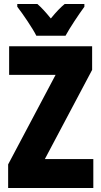

<svg xmlns="http://www.w3.org/2000/svg" viewBox="-20 -947 511 967"><path d="M163 -767H310C331 -806 377 -875 405 -913V-927H306C286 -911 263 -887 236 -854C210 -886 188 -910 168 -927H67V-913C93 -880 146 -802 163 -767ZM450 0V-146H206L444 -595V-714H26V-570H260L21 -119V0Z"/></svg>

Font: Noto Sans Georgian ExtraCondensed Black
Style: Regular
Weight: 900
Width: 2
Designer: Monotype Design Team, Akaki Razmadze
Foundry: Google LLC
Version: Version 2.005